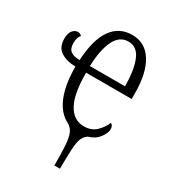

<svg xmlns="http://www.w3.org/2000/svg" viewBox="-183 -643 854 952"><g transform="rotate(30 244.0 -167.0)"><path d="M280 210Q280 137 277 94.5Q274 52 264 29.5Q254 7 233 -5Q180 -31 152.5 -98Q125 -165 125 -267Q77 -267 42.5 -288Q8 -309 8 -360Q8 -391 21 -406.5Q34 -422 50 -422Q64 -422 73 -412Q66 -404 62 -392.5Q58 -381 58 -364Q58 -330 76.5 -317.5Q95 -305 127 -305Q133 -425 175.5 -484.5Q218 -544 292 -544Q366 -544 406.5 -479.5Q447 -415 447 -298V-267H186Q186 -146 218 -88.5Q250 -31 309 -31Q351 -31 377.5 -56Q404 -81 417 -113Q424 -110 428 -103Q432 -96 432 -85Q432 -63 411.5 -35.5Q391 -8 351 4Q334 15 325.5 35.5Q317 56 314.5 97Q312 138 312 210ZM387 -305Q387 -394 365 -450Q343 -506 292 -506Q241 -506 215 -452.5Q189 -399 186 -305Z"/></g></svg>

Font: Noto Serif ExtraCondensed Light
Style: Regular
Weight: 300
Width: 2
Designer: Monotype Design Team
Foundry: Monotype Imaging Inc.
Version: Version 2.014; ttfautohint (v1.8.4.7-5d5b)